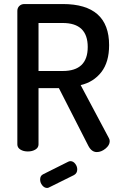

<svg xmlns="http://www.w3.org/2000/svg" viewBox="-20 -751 599 952"><path d="M347 117 226 177Q219 181 214 181Q200 181 189.5 168Q179 155 179 139Q179 120 194 113L318 51Q324 48 329 48Q343 48 353 61Q363 74 363 89Q363 108 347 117ZM66 -35V-697Q66 -712 76 -721.5Q86 -731 101 -731H291Q521 -731 521 -527Q521 -443 482.5 -393.5Q444 -344 380 -329L520 -66Q524 -59 524 -51Q524 -31 503 -14Q482 3 460 3Q434 3 418 -28L272 -314H171V-35Q171 -19 155.5 -9.5Q140 0 118 0Q96 0 81 -9.5Q66 -19 66 -35ZM291 -637H171V-399H291Q415 -399 415 -518Q415 -637 291 -637Z"/></svg>

Font: AkaAcidDosis
Style: SemiBold
Weight: 600
Designer: Edgar Tolentino, Pablo Impallari, Igino Marini, Cyberella
Foundry: Edgar Tolentino, Pablo Impallari, Igino Marini, Cyberella
Version: Version 1.007